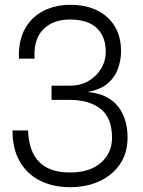

<svg xmlns="http://www.w3.org/2000/svg" viewBox="-20 -762 595 797"><path d="M271.5 15Q200.5 15 146.2 -12.2Q92 -39.5 61.8 -92Q31.5 -144.5 32 -220.5H96.5Q102.5 -43.5 274.5 -46Q355 -47 400 -87.5Q445 -128 445 -190Q445 -273 397.5 -310.2Q350 -347.5 268 -347.5H194V-406.5H271.5Q314.5 -406.5 347.8 -426Q381 -445.5 400 -477.5Q419 -509.5 419 -547.5Q419 -609 382.5 -644.8Q346 -680.5 271.5 -681Q200.5 -681.5 159.5 -640Q118.5 -598.5 123.5 -518.5H58.5Q56 -593.5 84 -643Q112 -692.5 161.2 -717.2Q210.5 -742 272 -742Q368 -742 425.2 -690.5Q482.5 -639 482.5 -550Q482.5 -512.5 469.5 -476.5Q456.5 -440.5 426 -414.8Q395.5 -389 343.5 -380.5Q428.5 -372 469 -321.2Q509.5 -270.5 509.5 -191.5Q509.5 -126.5 477.8 -80.2Q446 -34 392.2 -9.5Q338.5 15 271.5 15Z"/></svg>

Font: Spline Sans Light
Style: Regular
Weight: 300
Designer: Eben Sorkin, Mirko Velimirovic
Foundry: Sorkin Type
Version: Version 1.000; ttfautohint (v1.8.3)